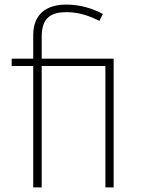

<svg xmlns="http://www.w3.org/2000/svg" viewBox="-20 -818 638 838"><path d="M269 -798C181 -798 125 -755 125 -665V-562H31V-530H125V0H162V-530H440V0H476V-562H162V-659C162 -742 205 -765 270 -765C327 -765 373 -747 414 -727L429 -757C386 -780 332 -798 269 -798Z"/></svg>

Font: Glow Sans SC Normal ExtraLight
Style: Regular
Weight: 200
Designer: Ryoko NISHIZUKA (kana, bopomofo & ideographs); Paul D. Hunt (Latin, Greek & Cyrillic); Sandoll Communications, Soo-young
Version: Version 0.93